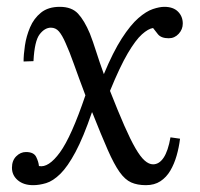

<svg xmlns="http://www.w3.org/2000/svg" viewBox="-20 -531 585 562"><path d="M77 11Q49 11 32 -3.5Q15 -18 15 -40Q15 -61 27.5 -73.5Q40 -86 56 -86Q79 -86 86 -71.5Q93 -57 94 -45Q122 -39 155.5 -85Q189 -131 230 -252Q210 -305 196.5 -343Q183 -381 172 -405Q162 -428 152.5 -439Q143 -450 129 -450Q111 -450 96 -430.5Q81 -411 78 -352L49 -351Q49 -371 53 -398Q57 -425 68 -451Q79 -477 100 -494Q121 -511 155 -511Q190 -511 208.5 -491Q227 -471 243 -433Q252 -410 261.5 -380Q271 -350 284 -314Q311 -379 336.5 -418.5Q362 -458 385 -478Q408 -498 427.5 -504.5Q447 -511 461 -511Q487 -511 501 -497Q515 -483 515 -462Q515 -445 503 -432Q491 -419 474 -419Q452 -419 442.5 -430.5Q433 -442 428 -449Q414 -447 395.5 -430.5Q377 -414 354 -375Q331 -336 302 -265Q326 -204 344 -163Q362 -122 376.5 -97Q391 -72 403.5 -61Q416 -50 428 -50Q446 -50 459 -69.5Q472 -89 479 -129L507 -125Q504 -100 497 -75.5Q490 -51 478.5 -31.5Q467 -12 449.5 -0.5Q432 11 407 11Q382 11 364 3Q346 -5 330 -27.5Q314 -50 295.5 -92Q277 -134 250 -202H249Q224 -129 201 -86Q178 -43 156.5 -22Q135 -1 115 5Q95 11 77 11Z"/></svg>

Font: Lora Italic
Style: Italic
Weight: 400
Italic angle: -3°
Designer: Olga Karpushina, Alexei Vanyashin (Cyrillic)
Foundry: Cyreal
Version: Version 2.210; ttfautohint (v1.8.1.43-b0c9)